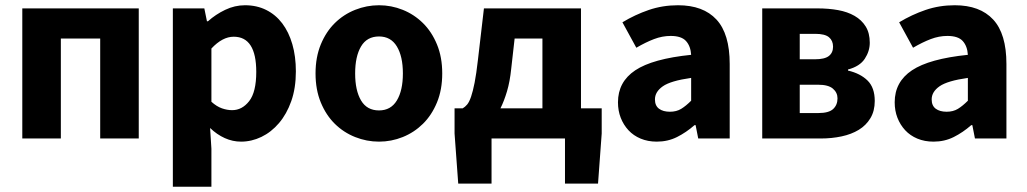

<svg xmlns="http://www.w3.org/2000/svg" viewBox="-20 -528 3916 732"><path d="M65 0V-496H509V0H362V-381H212V0Z M639 184V-496H759L769 -447H773Q802 -473 838.5 -490.5Q875 -508 914 -508Q959 -508 995 -490Q1031 -472 1056 -439Q1081 -406 1094.5 -359.5Q1108 -313 1108 -256Q1108 -192 1090.5 -142.5Q1073 -93 1043.5 -58.5Q1014 -24 976.5 -6Q939 12 899 12Q867 12 837 -1.5Q807 -15 781 -40L786 39V184ZM865 -108Q903 -108 930 -142.5Q957 -177 957 -254Q957 -388 871 -388Q828 -388 786 -343V-140Q806 -122 826 -115Q846 -108 865 -108Z M1425 12Q1378 12 1334 -5.5Q1290 -23 1256.5 -56Q1223 -89 1203 -137.5Q1183 -186 1183 -248Q1183 -310 1203 -358.5Q1223 -407 1256.5 -440Q1290 -473 1334 -490.5Q1378 -508 1425 -508Q1472 -508 1515.5 -490.5Q1559 -473 1592.5 -440Q1626 -407 1646 -358.5Q1666 -310 1666 -248Q1666 -186 1646 -137.5Q1626 -89 1592.5 -56Q1559 -23 1515.5 -5.5Q1472 12 1425 12ZM1425 -107Q1470 -107 1493 -145Q1516 -183 1516 -248Q1516 -313 1493 -351Q1470 -389 1425 -389Q1379 -389 1356.5 -351Q1334 -313 1334 -248Q1334 -183 1356.5 -145Q1379 -107 1425 -107Z M1854 0V172H1727L1713 -19V-115H1744Q1753 -120 1761 -129.5Q1769 -139 1776 -159.5Q1783 -180 1789.5 -213Q1796 -246 1802 -299L1825 -496H2195V-115H2274V-19L2260 172H2134V0ZM1929 -266Q1924 -217 1913 -180Q1902 -143 1888 -115H2048V-381H1942Z M2484 12Q2450 12 2422.5 0.5Q2395 -11 2376 -31.5Q2357 -52 2346.5 -79Q2336 -106 2336 -138Q2336 -216 2402 -260Q2468 -304 2615 -319Q2613 -352 2595.5 -371.5Q2578 -391 2537 -391Q2505 -391 2473.5 -379Q2442 -367 2406 -346L2353 -443Q2401 -472 2453.5 -490Q2506 -508 2565 -508Q2661 -508 2711.5 -453.5Q2762 -399 2762 -284V0H2642L2632 -51H2628Q2596 -23 2561 -5.5Q2526 12 2484 12ZM2534 -102Q2559 -102 2577 -113Q2595 -124 2615 -144V-231Q2537 -220 2507 -199Q2477 -178 2477 -149Q2477 -125 2492.5 -113.5Q2508 -102 2534 -102Z M2886 0V-496H3097Q3139 -496 3175 -489.5Q3211 -483 3238 -467.5Q3265 -452 3280.5 -427Q3296 -402 3296 -365Q3296 -333 3277 -304Q3258 -275 3213 -263V-259Q3260 -248 3287.5 -221Q3315 -194 3315 -143Q3315 -105 3298.5 -77.5Q3282 -50 3254 -33Q3226 -16 3188.5 -8Q3151 0 3109 0ZM3029 -302H3087Q3124 -302 3140 -314.5Q3156 -327 3156 -350Q3156 -373 3140.5 -386Q3125 -399 3088 -399H3029ZM3029 -97H3100Q3140 -97 3156.5 -112.5Q3173 -128 3173 -153Q3173 -175 3155.5 -190Q3138 -205 3099 -205H3029Z M3539 12Q3505 12 3477.5 0.5Q3450 -11 3431 -31.5Q3412 -52 3401.5 -79Q3391 -106 3391 -138Q3391 -216 3457 -260Q3523 -304 3670 -319Q3668 -352 3650.5 -371.5Q3633 -391 3592 -391Q3560 -391 3528.5 -379Q3497 -367 3461 -346L3408 -443Q3456 -472 3508.5 -490Q3561 -508 3620 -508Q3716 -508 3766.5 -453.5Q3817 -399 3817 -284V0H3697L3687 -51H3683Q3651 -23 3616 -5.5Q3581 12 3539 12ZM3589 -102Q3614 -102 3632 -113Q3650 -124 3670 -144V-231Q3592 -220 3562 -199Q3532 -178 3532 -149Q3532 -125 3547.5 -113.5Q3563 -102 3589 -102Z"/></svg>

Font: Giro Regular
Style: Bold
Weight: 700
Designer: Paul D. Hunt
Foundry: Adobe Systems Incorporated
Version: Version 1.000;PS 1.0;hotconv 1.0.88;makeotf.lib2.5.647800